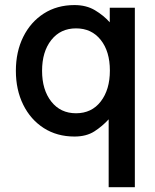

<svg xmlns="http://www.w3.org/2000/svg" viewBox="-20 -539 624 773"><path d="M522.9 -507.8V214.8H417.5V-58.6Q392.1 -30.8 359.9 -10Q327.6 10.7 279.8 10.7Q209.5 10.7 156.2 -23.4Q103 -57.6 73.5 -117.4Q43.9 -177.2 43.9 -253.9Q43.9 -330.6 73.5 -390.4Q103 -450.2 156.2 -484.4Q209.5 -518.6 279.8 -518.6Q327.6 -518.6 362.3 -497.8Q397 -477.1 421.9 -449.2V-507.8ZM422.4 -254.9Q422.4 -332 385.5 -378.4Q348.6 -424.8 286.1 -424.8Q223.6 -424.8 186.5 -377.9Q149.4 -331.1 149.4 -253.9Q149.4 -177.2 186.5 -130.1Q223.6 -83 286.1 -83Q349.1 -83 385.7 -130.6Q422.4 -178.2 422.4 -254.9Z"/></svg>

Font: Giphurs Medium
Style: Regular
Weight: 500
Version: Version 0.920; ttfautohint (v1.8.4.7-5d5b)